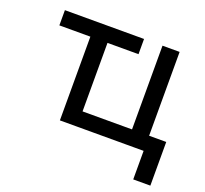

<svg xmlns="http://www.w3.org/2000/svg" viewBox="-114 -644 991 926"><g transform="rotate(20 381.0 -181.0)"><path d="M613.3 -77.6V0H657.2V146.5H745.1V-77.6ZM315.4 -429.7H474.6V-507.8H68.4V-429.7H227.5V0H315.4H569.3H657.2V-507.8H569.3V-78.1H315.4Z"/></g></svg>

Font: Giphurs
Style: Regular
Weight: 400
Version: Version 2.010